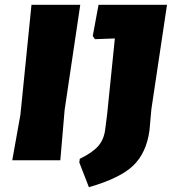

<svg xmlns="http://www.w3.org/2000/svg" viewBox="-20 -667 730 799"><path d="M314 -647 249 -210 231 0H31L65 -190L111 -647ZM675 -647 610 -213 602 -124Q589 -30 534 22.5Q479 75 350 112L310 9L312 -6Q365 -32 389 -59.5Q413 -87 418 -130L426 -193L458 -507L375 -504L366 -517L390 -647Z"/></svg>

Font: Alegreya Sans SC Black
Style: Italic
Weight: 900
Italic angle: -7°
Designer: Juan Pablo del Peral
Foundry: Huerta Tipografica
Version: Version 2.007